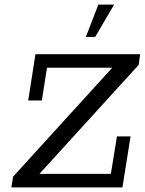

<svg xmlns="http://www.w3.org/2000/svg" viewBox="-20 -820 633 840"><path d="M29.7 0 37 -46.9 471.2 -523.7H185.6L163.1 -380.4H103.4L135.1 -583H593.3L586.7 -536.1L152.5 -59.3H465L491.6 -223.2H551.2L515.6 0ZM355.6 -658.5 410.3 -799.8H479.2L396.5 -658.5Z"/></svg>

Font: Rokkitt SemiBold
Style: Italic
Weight: 600
Italic angle: -9°
Designer: Vernon Adams
Foundry: Vernon Adams
Version: Version 3.103